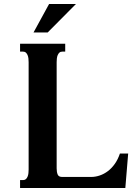

<svg xmlns="http://www.w3.org/2000/svg" viewBox="-20 -933 661 953"><path d="M303.7 -676.8H289.1Q280.3 -676.8 274.9 -671.9Q269.5 -667 266.4 -659.4Q263.2 -651.9 262.2 -642.6Q261.2 -633.3 261.2 -624.5V-97.2Q261.2 -79.6 266.1 -67.1Q271 -54.7 288.6 -54.7H432.6Q453.6 -54.7 475.1 -62Q496.6 -69.3 515.6 -83.7Q534.7 -98.1 550 -119.9Q565.4 -141.6 575.2 -170.9H616.2L602.1 0H79.6V-39.1H94.2Q103 -39.1 108.4 -43.9Q113.8 -48.8 116.9 -56.4Q120.1 -64 121.1 -73.2Q122.1 -82.5 122.1 -91.3V-624.5Q122.1 -633.3 121.1 -642.6Q120.1 -651.9 116.9 -659.4Q113.8 -667 108.4 -671.9Q103 -676.8 94.2 -676.8H79.6V-715.8H303.7ZM223.6 -913.1H356.9L216.8 -772H146.5Z"/></svg>

Font: Arian AMU Serif
Style: Bold
Weight: 700
Designer: Ruben Hakobyan (Tarumian)
Foundry: Ruben Hakobyan (Tarumian)
Version: Version 1.002